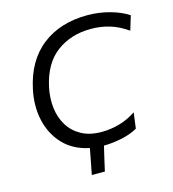

<svg xmlns="http://www.w3.org/2000/svg" viewBox="-126 -829 976 1086"><g transform="rotate(-15 362.0 -286.0)"><path d="M276.5 154Q284 116.5 291.2 78.8Q298.5 41 305.5 3.5Q212.5 -15.5 155.5 -75.2Q98.5 -135 79.2 -220.2Q60 -305.5 80 -400Q113.5 -560 219.5 -643Q325.5 -726 486 -726Q552 -726 615.5 -708.8Q679 -691.5 723.5 -662L698 -578.5Q646.5 -614.5 594.8 -630.2Q543 -646 484 -646Q367.5 -646 283.5 -583.5Q199.5 -521 171 -387Q158.5 -326 165.2 -269Q172 -212 199.5 -166.5Q227 -121 275.8 -94Q324.5 -67 395.5 -67Q445.5 -67 497.5 -81.2Q549.5 -95.5 597 -127.5L585 -35Q545 -12 491.2 -0.8Q437.5 10.5 386 11Q377.5 46.5 369.2 82.5Q361 118.5 353 154Z"/></g></svg>

Font: Commissioner
Style: Italic
Weight: 400
Italic angle: -12°
Designer: Kostas Bartsokas
Foundry: Kostas Bartsokas
Version: Version 1.000; ttfautohint (v1.8.3)